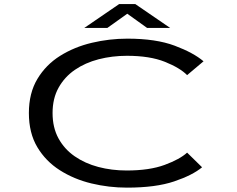

<svg xmlns="http://www.w3.org/2000/svg" viewBox="-20 -892 1140 924"><path d="M591 11Q504 11 420 -9.2Q336 -29.5 268 -72.8Q200 -116 159.5 -184Q119 -252 119 -348Q119 -444 160 -512.2Q201 -580.5 269.2 -623.2Q337.5 -666 421.8 -686Q506 -706 593 -706Q730.5 -706 821 -672Q911.5 -638 959.5 -597L880.5 -530.5Q846 -565.5 773.5 -594.5Q701 -623.5 591 -623.5Q519.5 -623.5 454.8 -606.8Q390 -590 340.2 -555.8Q290.5 -521.5 261.8 -469.8Q233 -418 233 -348Q233 -278 261.5 -226Q290 -174 339.5 -139.8Q389 -105.5 453.2 -88.5Q517.5 -71.5 589.5 -71.5Q699.5 -71.5 772.5 -98.5Q845.5 -125.5 880.5 -157.5L952.5 -87Q907 -49 818.2 -19Q729.5 11 591 11ZM385.5 -757.5 553.5 -872.5H631L799 -757.5H688L592.5 -826L496.5 -757.5Z"/></svg>

Font: Trispace Expanded
Style: Regular
Weight: 400
Width: 7
Designer: Tyler Finck
Foundry: Etcetera Type Company
Version: Version 1.210; ttfautohint (v1.8.3)